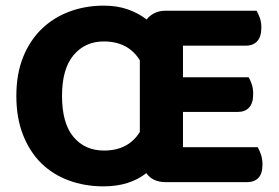

<svg xmlns="http://www.w3.org/2000/svg" viewBox="-20 -644 991 681"><path d="M568 2Q521 2 499 -30Q470 -7 432 5Q394 17 347 17Q281 17 224 -4Q167 -25 126 -65.5Q85 -106 61.5 -166Q38 -226 38 -304Q38 -382 62 -441.5Q86 -501 128 -541.5Q170 -582 226.5 -603Q283 -624 348 -624Q395 -624 432.5 -611Q470 -598 500 -575Q511 -589 528 -597.5Q545 -606 568 -606H890Q896 -596 901.5 -581Q907 -566 907 -547Q907 -514 892.5 -498Q878 -482 852 -482H629V-370H862Q868 -360 873 -345Q878 -330 878 -311Q878 -278 863.5 -262.5Q849 -247 824 -247H629V-122H894Q900 -112 905.5 -96Q911 -80 911 -61Q911 -28 896.5 -13Q882 2 856 2ZM476 -430Q435 -497 348 -497Q282 -497 241 -448.5Q200 -400 200 -304Q200 -207 240.5 -158.5Q281 -110 349 -110Q435 -110 476 -176Z"/></svg>

Font: Baloo Tammudu 2
Style: Bold
Weight: 700
Designer: Maithili Shingre, Omkar Shende and Ek Type
Foundry: Ek Type
Version: Version 1.640;hotconv 1.0.111;makeotfexe 2.5.65597; ttfautoh